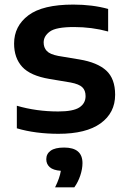

<svg xmlns="http://www.w3.org/2000/svg" viewBox="-20 -574 554 838"><path d="M235 10Q186 10 139.8 4Q93.5 -2 53.5 -14V-112.5Q139 -87.5 234 -87.5Q299.5 -87.5 326.5 -105.2Q353.5 -123 353.5 -154.5Q353.5 -179.5 339.2 -193.2Q325 -207 288 -214L195.5 -229.5Q112.5 -243.5 77 -282.2Q41.5 -321 41.5 -384Q41.5 -460 103.8 -507Q166 -554 300 -554Q383.5 -554 452 -535V-436.5Q381.5 -456 302.5 -456Q224.5 -456 197.5 -436.2Q170.5 -416.5 170.5 -388.5Q170.5 -366.5 184 -351.8Q197.5 -337 234 -330L327 -314.5Q405 -301.5 443.8 -266Q482.5 -230.5 482.5 -160.5Q482.5 -81.5 419.2 -35.8Q356 10 235 10ZM220.5 243.5Q241 202 245.5 171.5Q212 169 197 155.5Q182 142 182 121Q182 97.5 201 83.8Q220 70 260 70Q340 70 340 138Q340 163 330.5 191.8Q321 220.5 304.5 243.5Z"/></svg>

Font: Encode Sans SemiExpanded SemiExpanded SemiBold
Style: Regular
Weight: 600
Width: 6
Designer: Multiple Designers
Foundry: Impallari Type
Version: Version 3.000; ttfautohint (v1.8.3) -l 8 -r 50 -G 200 -x 14 